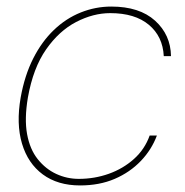

<svg xmlns="http://www.w3.org/2000/svg" viewBox="-20 -553 565 585"><path d="M224 12Q156 12 110.5 -21.5Q65 -55 47 -115.5Q29 -176 43 -256Q55 -323 81 -374.5Q107 -426 144 -461.5Q181 -497 226 -515Q271 -533 319 -533Q405 -533 452.5 -490Q500 -447 501 -382H479Q476 -442 433.5 -477.5Q391 -513 316 -513Q264 -513 212 -486Q160 -459 120.5 -402.5Q81 -346 65 -256Q54 -191 62.5 -144.5Q71 -98 95 -68Q119 -38 151.5 -23Q184 -8 220 -8Q268 -8 311.5 -23.5Q355 -39 388 -68.5Q421 -98 436 -140H458Q442 -97 409 -62.5Q376 -28 329.5 -8Q283 12 224 12Z"/></svg>

Font: DM Sans 10pt Thin
Style: Italic
Weight: 250
Italic angle: -10°
Version: Version 4.004;gftools[0.9.30]